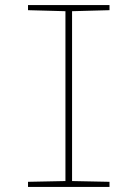

<svg xmlns="http://www.w3.org/2000/svg" viewBox="-20 -734 540 754"><path d="M90 0V-20L237 -23V-690L90 -694V-714H410V-694L263 -690V-23L410 -20V0Z"/></svg>

Font: Noto Sans Mono ExtraCondensed Thin
Style: Regular
Weight: 100
Width: 2
Designer: Monotype Design Team
Foundry: Monotype Imaging Inc.
Version: Version 2.014; ttfautohint (v1.8.4.7-5d5b)